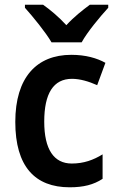

<svg xmlns="http://www.w3.org/2000/svg" viewBox="-20 -786 497 816"><path d="M199 -606H327C351 -650 406 -716 440 -753V-766H362C330 -742 295 -715 262 -679C230 -714 194 -744 163 -766H86V-753C120 -715 174 -649 199 -606ZM276 10C335 10 378 -1 416 -26V-130C377 -106 336 -91 285 -91C209 -91 168 -151 168 -269C168 -389 207 -451 286 -451C320 -451 357 -440 393 -424L428 -519C392 -539 344 -553 283 -553C136 -553 45 -457 45 -268C45 -78 129 10 276 10Z"/></svg>

Font: Noto Sans Ethiopic SemiCondensed SemiBold
Style: Regular
Weight: 600
Width: 4
Designer: Monotype Design Team
Foundry: Monotype Imaging Inc.
Version: Version 2.102